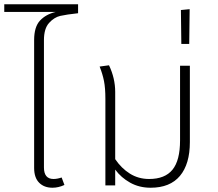

<svg xmlns="http://www.w3.org/2000/svg" viewBox="-36 -869 1021 900"><path d="M170 -681V-84Q170 -30 215 -30Q232 -30 253 -37L266 -2Q238 11 210 11Q171 11 147.5 -12.5Q124 -36 124 -82V-681Q124 -743 151.5 -772.5Q179 -802 225 -813H-16V-849H330V-807Q275 -801 246.5 -794.5Q218 -788 194 -761.5Q170 -735 170 -681Z M854 -561V-203Q854 -100 807.5 -44.5Q761 11 670 11Q617 11 574.5 -12.5Q532 -36 504 -74V0H458V-164V-405Q458 -456 451.5 -489Q445 -522 431 -557L475 -563Q504 -502 504 -438V-123Q533 -80 573 -55Q613 -30 663 -30Q737 -30 772.5 -73.5Q808 -117 808 -211V-561Z M812 -822 853 -826 851 -663H814Z"/></svg>

Font: FiraGO ExtraLight
Style: Regular
Weight: 200
Designer: bBox Type
Foundry: bBox Type GmbH
Version: Version 1.001